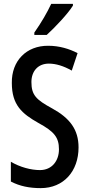

<svg xmlns="http://www.w3.org/2000/svg" viewBox="-20 -960 460 990"><path d="M356 -931V-940H244C223 -895 194 -845 157 -792V-780H221C263 -818 331 -890 356 -931ZM385 -200C385 -292 340 -351 249 -401C166 -446 142 -470 142 -537C142 -592 175 -632 232 -632C268 -632 308 -620 350 -596L380 -686C338 -708 286 -724 229 -724C116 -725 39 -646 41 -532C41 -419 93 -374 178 -326C259 -282 284 -252 284 -190C284 -131 248 -83 186 -83C140 -83 83 -98 36 -126V-24C82 0 132 10 190 10C308 10 385 -77 385 -200Z"/></svg>

Font: Noto Sans Myanmar UI ExtraCondensed Medium
Style: Regular
Weight: 500
Width: 2
Designer: Monotype Design Team
Foundry: Monotype Imaging Inc.
Version: Version 2.103